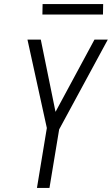

<svg xmlns="http://www.w3.org/2000/svg" viewBox="-20 -931 554 951"><path d="M163 0 212 -297 116 -735H182L255 -377L448 -735H514L273 -290L225 0ZM190 -859 191 -911H491L490 -859Z"/></svg>

Font: Iosevka Light Oblique
Style: Regular
Weight: 300
Italic angle: -9°
Monospace: yes
Designer: Belleve Invis
Foundry: Belleve Invis
Version: Version 32.5.0; ttfautohint (v1.8.4)